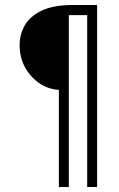

<svg xmlns="http://www.w3.org/2000/svg" viewBox="-20 -685 478 773"><path d="M217 68V-323Q173 -326 137.5 -350.5Q102 -375 80.5 -414.5Q59 -454 59 -503Q59 -546 79.5 -582.5Q100 -619 147.5 -642Q195 -665 275 -665H371V68H331V-624H257V68Z"/></svg>

Font: Inconsolata SemiCondensed Light
Style: Regular
Weight: 300
Width: 4
Monospace: yes
Designer: Raph Levien, Cyreal, Brenton Simpson
Foundry: Raph Levien, Cyreal, Google
Version: Version 3.100; ttfautohint (v1.8.4.7-5d5b)